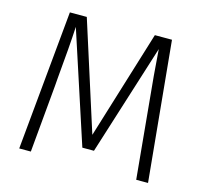

<svg xmlns="http://www.w3.org/2000/svg" viewBox="-100 -797 970 910"><g transform="rotate(15 385.0 -342.5)"><path d="M701 0H643L612 -328Q593 -519 586 -626L414 -81H357L179 -626Q174 -529 159 -369L156 -330L126 0H69L134 -685H217L387 -152L551 -685H635Z"/></g></svg>

Font: Fira Sans Light
Style: Regular
Weight: 300
Designer: bBox Type GmbH & Carrois Corporate GbR & Edenspiekermann AG
Foundry: bBox Type GmbH & Carrois Corporate GbR & Edenspiekermann AG
Version: Version 4.301